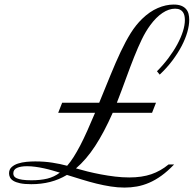

<svg xmlns="http://www.w3.org/2000/svg" viewBox="-20 -806 870 860"><path d="M258.3 -345.7H424.3Q452.1 -413.6 475.3 -470.5Q498.5 -527.3 520.5 -574Q542.5 -620.6 565.4 -657.5Q588.4 -694.3 616.7 -721.7Q650.4 -754.4 686.8 -770Q723.1 -785.6 757.8 -785.6Q778.3 -785.6 791.7 -780.3Q805.2 -774.9 813.2 -765.6Q821.3 -756.3 824.5 -743.9Q827.6 -731.4 827.6 -717.3Q827.6 -692.4 819.1 -662.4Q810.5 -632.3 793.7 -600.1Q776.9 -567.9 752.2 -534.9Q727.5 -502 695.3 -471.7L683.1 -486.8Q711.4 -515.1 734.6 -546.1Q757.8 -577.1 774.2 -607.4Q790.5 -637.7 799.3 -665.5Q808.1 -693.4 808.1 -716.3Q808.1 -726.1 806.2 -735.4Q804.2 -744.6 799.3 -751.7Q794.4 -758.8 785.9 -762.9Q777.3 -767.1 764.2 -767.1Q736.3 -767.1 707.8 -748Q679.2 -729 652.8 -692.9Q632.3 -665 615.2 -629.6Q598.1 -594.2 580.8 -550.8Q563.5 -507.3 544.9 -456.1Q526.4 -404.8 503.4 -345.7H678.7L661.1 -300.8H484.9Q445.8 -212.4 405.8 -151.4Q365.7 -90.3 320.3 -51.8Q343.8 -44.9 372.3 -37.8Q400.9 -30.8 431.9 -24.9Q462.9 -19 495.4 -15.1Q527.8 -11.2 559.1 -11.2Q615.7 -11.2 657.7 -25.6Q699.7 -40 734.9 -69.3H759.8Q731 -39.1 703.1 -19Q675.3 1 647.9 12.7Q620.6 24.4 593.3 29.3Q565.9 34.2 538.1 34.2Q507.8 34.2 476.3 29.3Q444.8 24.4 412.1 16.4Q379.4 8.3 346.2 -2Q313 -12.2 279.8 -22.5Q243.7 -1 204.3 9Q165 19 120.1 19Q89.8 19 70.3 14.9Q50.8 10.7 39.8 3.9Q28.8 -2.9 24.7 -11.7Q20.5 -20.5 20.5 -29.3Q20.5 -46.9 32 -57.4Q43.5 -67.9 60.8 -73.5Q78.1 -79.1 98.6 -81.1Q119.1 -83 137.7 -83Q178.7 -83 214.4 -77.4Q250 -71.8 280.8 -63.5Q295.4 -80.1 309.8 -102.8Q324.2 -125.5 339.4 -154.5Q354.5 -183.6 370.8 -220Q387.2 -256.3 405.8 -300.8H240.7ZM121.1 1.5Q161.1 1.5 191.7 -5.9Q222.2 -13.2 248 -32.7Q231.9 -37.6 214.1 -42.7Q196.3 -47.9 177.2 -52Q158.2 -56.2 138.9 -58.8Q119.6 -61.5 101.1 -61.5Q72.8 -61.5 56.2 -54Q39.6 -46.4 39.6 -29.3Q39.6 -22.9 42.7 -17.3Q45.9 -11.7 54.9 -7.6Q64 -3.4 79.8 -1Q95.7 1.5 121.1 1.5Z"/></svg>

Font: Petit Formal Script
Style: Regular
Weight: 400
Version: Version 1.001; ttfautohint (v0.8) -G 200 -r 50